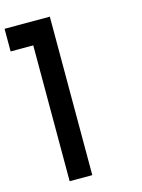

<svg xmlns="http://www.w3.org/2000/svg" viewBox="-129 -949 758 1024"><g transform="rotate(-15 250.0 -437.5)"><path d="M0 -750V-875H250V0H125V-750Z"/></g></svg>

Font: Galmuri7 Regular
Style: Regular
Weight: 400
Designer: Lee Minseo (quiple)
Version: Version 2.399;hotconv 1.1.1;makeotfexe 2.6.0 DEVELOPMENT